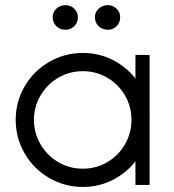

<svg xmlns="http://www.w3.org/2000/svg" viewBox="-20 -730 688 758"><path d="M42 -257Q42 -329 77.5 -389.5Q113 -450 174 -485.5Q235 -521 307 -521Q379 -521 439.5 -485.5Q500 -450 535.5 -389.5Q571 -329 571 -257Q571 -185 535.5 -124Q500 -63 439.5 -27.5Q379 8 307 8Q235 8 174 -27.5Q113 -63 77.5 -124Q42 -185 42 -257ZM499 -257Q499 -309.3 473.3 -353.4Q447.6 -397.6 403.4 -423.3Q359.3 -449 307 -449Q254.7 -449 210.5 -423.3Q166.3 -397.5 140.2 -353.4Q114 -309.2 114 -256.9Q114 -204.6 140.1 -160Q166.3 -115.4 210.5 -89.7Q254.6 -64 306.9 -64Q359.2 -64 403.4 -89.7Q447.5 -115.5 473.3 -160.1Q499 -204.7 499 -257ZM514.7 -513H570.7V0H514.7ZM354.8 -662.1Q354.8 -682.3 369.6 -696Q384.5 -709.7 405.8 -709.7Q426 -709.7 440.3 -695.5Q454.5 -681.4 454.5 -662.2Q454.5 -640.9 440.3 -626.7Q426 -612.5 405.8 -612.5Q384.1 -612.5 369.4 -626.6Q354.8 -640.7 354.8 -662.1ZM187.9 -662.1Q187.9 -682.3 202.7 -696Q217.5 -709.7 238.9 -709.7Q259.1 -709.7 273.3 -695.5Q287.6 -681.4 287.6 -662.2Q287.6 -640.9 273.3 -626.7Q259.1 -612.5 238.9 -612.5Q217.1 -612.5 202.5 -626.6Q187.9 -640.7 187.9 -662.1Z"/></svg>

Font: Lineal Thin
Style: Regular
Weight: 200
Designer: Created by Frank Adebiaye with contributions from Anton Moglia & Ariel Martín Pérez
Created by Frank ADEBIAYE with FontF
Foundry: Velvetyne Type Foundry
Version: Version 2.000;Glyphs 3.2 (3227)